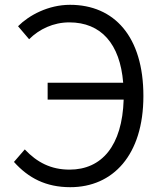

<svg xmlns="http://www.w3.org/2000/svg" viewBox="-20 -765 674 798"><path d="M178 -351H494C488 -159 403 -60 269 -60C192 -60 134 -90 83 -144L38 -92C98 -25 171 13 272 13C449 13 576 -120 576 -366C576 -613 455 -745 271 -745C181 -745 101 -702 55 -656L101 -602C143 -644 202 -672 268 -672C400 -672 479 -583 492 -421H178Z"/></svg>

Font: Noto Sans HK DemiLight
Style: Regular
Weight: 350
Designer: Ryoko NISHIZUKA 西塚涼子 (kana, bopomofo & ideographs); Paul D. Hunt (Latin, Greek & Cyrillic); Sandoll Communications 산돌커뮤니
Foundry: Adobe
Version: Version 2.004;hotconv 1.0.118;makeotfexe 2.5.65603